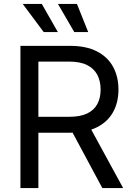

<svg xmlns="http://www.w3.org/2000/svg" viewBox="-20 -962 681 982"><path d="M84.5 0V-727.5H337.9Q420.9 -727.5 476.1 -699Q531.2 -670.4 558.6 -619.9Q585.9 -569.3 585.9 -503.9Q585.9 -438 558.1 -388.2Q530.3 -338.4 475.1 -310.8Q419.9 -283.2 336.9 -283.2H135.7V-364.7H334.5Q390.6 -364.7 425.8 -381.6Q460.9 -398.4 477.8 -429.7Q494.6 -460.9 494.6 -503.9Q494.6 -547.4 477.8 -579.3Q460.9 -611.3 425.5 -629.2Q390.1 -647 333.5 -647H176.3V0ZM503.4 0 327.6 -327.6H431.2L609.9 0ZM359.9 -797.9 276.4 -941.9H373.5L431.2 -797.9ZM203.6 -797.9 96.2 -941.9H193.8L275.9 -797.9Z"/></svg>

Font: Inter 18pt
Style: Regular
Weight: 400
Designer: Rasmus Andersson
Foundry: rsms
Version: Version 4.001;git-66647c0bb